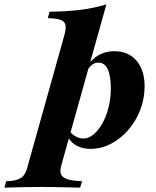

<svg xmlns="http://www.w3.org/2000/svg" viewBox="-132 -661 704 867"><path d="M-112.1 186.3 -104 157.3Q-72.6 156.5 -53.6 150Q-34.7 143.5 -25 131Q-15.3 118.5 -10.5 101.6L158.1 -500Q166.9 -531.5 163.7 -548Q160.5 -564.5 141.5 -571.4Q122.6 -578.2 83.9 -579L91.9 -608.1Q171 -608.9 233.5 -616.9Q296 -625 348.4 -641.1L143.5 90.3Q137.9 111.3 143.5 125.8Q149.2 140.3 171.8 148Q194.4 155.6 238.7 157.3L229.8 186.3Q209.7 185.5 181.5 185.1Q153.2 184.7 121 183.9Q88.7 183.1 56.5 183.1Q8.1 183.1 -37.5 184.3Q-83.1 185.5 -112.1 186.3ZM276.6 11.3Q241.1 11.3 214.9 -2.8Q188.7 -16.9 175 -42.7L183.9 -66.9Q194.4 -53.2 210.9 -44.4Q227.4 -35.5 243.5 -35.5Q268.5 -35.5 290.7 -54Q312.9 -72.6 330.6 -104.4Q348.4 -136.3 358.5 -177.4Q368.5 -218.5 368.5 -262.9Q368.5 -318.5 354.4 -348.4Q340.3 -378.2 312.1 -378.2Q296 -378.2 281.9 -366.9Q267.7 -355.6 258.1 -334.7L258.9 -358.9Q281.5 -393.5 312.9 -411.7Q344.4 -429.8 383.9 -429.8Q447.6 -429.8 484.3 -387.1Q521 -344.4 521 -271.8Q521 -215.3 501.2 -164.5Q481.5 -113.7 447.2 -74.2Q412.9 -34.7 369 -11.7Q325 11.3 276.6 11.3Z"/></svg>

Font: Playfair 5pt SemiExpanded Light Black
Style: Italic
Weight: 900
Italic angle: -15.6°
Version: Version 2.001;gftools[0.9.30]